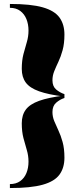

<svg xmlns="http://www.w3.org/2000/svg" viewBox="-20 -800 399 970"><path d="M305.5 -312Q224.5 -322 177.5 -338.8Q130.5 -355.5 110.2 -383Q90 -410.5 90 -452Q90 -494.5 98.5 -526.8Q107 -559 115.5 -587.2Q124 -615.5 124 -646Q124 -677.5 113.5 -703.5Q103 -729.5 82 -745Q61 -760.5 30 -760.5V-780Q136 -780 195.8 -763Q255.5 -746 280.5 -711.5Q305.5 -677 305.5 -625.5Q305.5 -579.5 296.2 -546.2Q287 -513 275 -487.8Q263 -462.5 254 -440.2Q245 -418 245 -394.5Q245 -363.5 263.8 -347.8Q282.5 -332 305.5 -324.5ZM30 150V130Q61 130 82 115Q103 100 113.5 74.2Q124 48.5 124 17Q124 -13.5 115.5 -41.8Q107 -70 98.5 -102.2Q90 -134.5 90 -177Q90 -218.5 110.2 -246Q130.5 -273.5 177.5 -290.5Q224.5 -307.5 305.5 -317.5V-305Q282.5 -297.5 263.8 -281.2Q245 -265 245 -234Q245 -210.5 254 -188.5Q263 -166.5 275 -141.2Q287 -116 296.2 -82.8Q305.5 -49.5 305.5 -3.5Q305.5 48 280.5 82.2Q255.5 116.5 195.8 133.2Q136 150 30 150Z"/></svg>

Font: Bodoni Moda 11pt ExtraBold
Style: Regular
Weight: 800
Designer: Owen Earl
Foundry: indestructible type
Version: Version 2.004